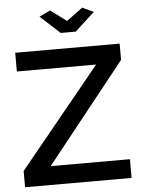

<svg xmlns="http://www.w3.org/2000/svg" viewBox="-60 -963 750 1011"><g transform="rotate(-5 314.5 -458.0)"><path d="M31 -86 460 -611H41V-710H593V-624L175 -99H594V0H31ZM243 -916 328 -853 413 -916 472 -888 368 -793H289L185 -888Z"/></g></svg>

Font: Raleway SemiBold
Style: Regular
Weight: 600
Designer: Matt McInerney, Pablo Impallari, Rodrigo Fuenzalida
Foundry: Matt McInerney, Pablo Impallari, Rodrigo Fuenzalida
Version: Version 4.026